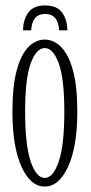

<svg xmlns="http://www.w3.org/2000/svg" viewBox="-20 -672 332 703"><path d="M144 11Q91.5 11 58.5 -62Q25.5 -135 25.5 -263.5Q25.5 -357.5 41.5 -415.5Q57.5 -473.5 84.2 -500.2Q111 -527 144 -527Q176.5 -527 203.5 -500.2Q230.5 -473.5 246.8 -415.5Q263 -357.5 263 -263.5Q263 -135 229.5 -62Q196 11 144 11ZM144 -20.5Q174.5 -20.5 195 -80.2Q215.5 -140 215.5 -263.5Q215.5 -384.5 195 -440.2Q174.5 -496 144 -496Q113 -496 92.5 -440.2Q72 -384.5 72 -263.5Q72 -140 92.5 -80.2Q113 -20.5 144 -20.5ZM145 -652Q189 -652 207.8 -625.5Q226.5 -599 226.5 -561H196.5Q193 -621 145 -621Q98 -621 94 -561H64.5Q64.5 -599 83.2 -625.5Q102 -652 145 -652Z"/></svg>

Font: Imbue 10pt ExtraLight
Style: Regular
Weight: 200
Designer: Tyler Finck
Foundry: Etcetera Type Company
Version: Version 1.102; ttfautohint (v1.8.3)